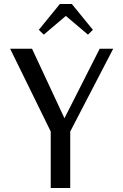

<svg xmlns="http://www.w3.org/2000/svg" viewBox="-20 -945 620 965"><path d="M235 0V-284L31 -700H141L315 -327H292L481 -700H549L333 -284V0ZM200 -771 175 -795 281 -925H341L447 -795L422 -771L311 -865Z"/></svg>

Font: Sutasoma
Style: Regular
Weight: 400
Designer: Izhar Fathurrohim, Akbar Rohmanto, Arusyal Khofiqoini
Foundry: Kiwari Kolektiv
Version: Version 1.102